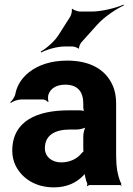

<svg xmlns="http://www.w3.org/2000/svg" viewBox="-20 -800 576 830"><path d="M482 -128V-352C482 -383 477 -410 466 -433C435 -501 368 -538 270 -538C201 -538 145 -519 106 -488C79 -467 55 -436 47 -397C45 -382 33 -365 24 -358L27 -355C35 -362 57 -370 72 -370H165C173 -370 184 -364 187 -359L190 -361C187 -366 187 -383 189 -390C198 -419 226 -434 262 -434C315 -434 340 -404 340 -353V-338C340 -331 342 -318 346 -314L349 -317C345 -321 332 -323 325 -323H277C143 -323 33 -279 33 -148C33 -125 38 -104 47 -85C74 -30 132 10 213 10C270 10 311 -11 339 -40C343 -44 349 -50 350 -54L346 -55C345 -51 347 -43 348 -37C350 -26 353 -16 357 -7C358 -5 357 1 356 3L359 5C360 3 364 0 367 0H499C501 0 503 2 504 3L506 1C505 0 503 -2 503 -4C503 -5 505 -7 505 -7L502 -10C488 -43 482 -80 482 -128ZM174 -159C174 -218 221 -240 282 -240H311C325 -240 349 -246 356 -253L353 -256C346 -249 340 -225 340 -211V-162C340 -159 340 -145 342 -143L345 -146C343 -148 335 -141 333 -138C315 -115 284 -98 244 -98C205 -98 174 -122 174 -159ZM283 -727 232 -647C214 -619 178 -589 156 -577L158 -573C180 -585 225 -599 259 -599H294C300 -599 316 -594 318 -590L322 -591C320 -596 327 -611 331 -616L400 -693C431 -728 484 -762 516 -777L514 -780C482 -766 421 -750 375 -750H325C317 -750 297 -757 293 -762L290 -761C293 -755 288 -734 283 -727Z"/></svg>

Font: Asimov
Style: Edge
Weight: 500
Designer: Google
Version: Version 2.000980: 2014